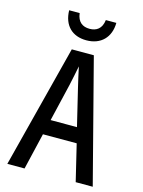

<svg xmlns="http://www.w3.org/2000/svg" viewBox="-135 -999 800 1077"><g transform="rotate(15 265.0 -461.0)"><path d="M265 -784C349 -784 402 -837 403 -922H342C336 -871 306 -851 266 -851C226 -851 196 -871 190 -922H129C131 -834 183 -784 265 -784ZM17 0H117L167 -212H363L414 0H513L328 -714H200ZM239 -516C247 -552 256 -595 263 -632C270 -595 281 -553 289 -516L341 -300H188Z"/></g></svg>

Font: Noto Sans Mono Condensed Medium
Style: Regular
Weight: 500
Width: 3
Designer: Monotype Design Team
Foundry: Monotype Imaging Inc.
Version: Version 2.014